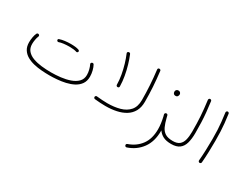

<svg xmlns="http://www.w3.org/2000/svg" viewBox="-89 -1171 2518 1982"><g transform="rotate(30 1170.0 -180.0)"><path d="M62 -182.1Q62 -210.4 67.6 -242.2Q73.2 -273.9 83.5 -294.4Q86.4 -301.3 93.8 -303.5Q101.1 -305.7 107.9 -302.2Q122.1 -295.9 115.7 -277.8Q108.4 -263.2 103.3 -234.6Q98.1 -206.1 98.1 -182.1Q98.1 -132.8 125 -101.8Q151.9 -70.8 197.3 -54.2Q242.7 -37.6 298.8 -31.2Q355 -24.9 413.6 -24.9Q468.3 -24.9 526.9 -31.7Q585.4 -38.6 635.7 -56.2Q686 -73.7 717.3 -105.5Q748.5 -137.2 748.5 -187Q748.5 -216.8 740.5 -248Q732.4 -279.3 722.7 -297.4Q714.8 -313.5 729 -321.8Q744.1 -330.1 753.9 -315.4Q767.1 -292 775.9 -256.8Q784.7 -221.7 784.7 -187Q784.7 -134.3 759.8 -98.9Q734.9 -63.5 693.6 -41.7Q652.3 -20 603 -8.8Q553.7 2.4 504.2 6.3Q454.6 10.3 413.6 10.3Q369.1 10.3 320.6 6.6Q272 2.9 226.1 -7.8Q180.2 -18.6 143.1 -39.8Q106 -61 84 -95.7Q62 -130.4 62 -182.1ZM304.2 -344.2Q299.8 -359.4 314.5 -363.8Q340.3 -373 376 -377.4Q411.6 -381.8 446.3 -381.8Q475.6 -381.8 501 -378.7Q526.4 -375.5 543.9 -368.7Q549.8 -365.7 552.2 -359.4Q554.7 -353 551.3 -347.2Q548.3 -342.3 543.2 -339.8Q538.1 -337.4 532.7 -339.4Q518.6 -344.7 495.4 -347.4Q472.2 -350.1 446.3 -350.1Q412.1 -350.1 379.2 -346.2Q346.2 -342.3 324.2 -334Q317.9 -332 312.3 -335.4Q306.6 -338.9 304.2 -344.2Z M929.2 -31.7Q930.2 -38.6 935.5 -43.5Q940.9 -48.3 948.7 -47.4Q983.4 -43.9 1014.9 -41.7Q1046.4 -39.6 1075.7 -39.6Q1157.2 -39.6 1223.9 -58.1Q1290.5 -76.7 1330.1 -121.8Q1369.6 -167 1369.6 -246.6Q1369.6 -419.9 1347.7 -597.7Q1346.2 -615.2 1362.8 -617.2Q1369.6 -618.2 1376 -614Q1382.3 -609.9 1382.8 -602.1Q1394 -511.2 1399.7 -423.1Q1405.3 -335 1405.3 -246.6Q1405.3 -179.2 1379.4 -132.8Q1353.5 -86.4 1307.6 -58.3Q1261.7 -30.3 1201.7 -17.6Q1141.6 -4.9 1072.8 -4.9Q1043 -4.9 1011 -6.8Q979 -8.8 945.3 -12.2Q937.5 -13.2 933.1 -18.8Q928.7 -24.4 929.2 -31.7ZM992.2 -584Q985.8 -599.6 1002 -606.9Q1008.8 -609.4 1015.9 -606.9Q1022.9 -604.5 1025.9 -597.2Q1045.9 -549.8 1062.7 -492.4Q1079.6 -435.1 1090.3 -374.3Q1101.1 -313.5 1102.1 -255.9Q1103 -237.8 1085 -236.8Q1077.6 -236.3 1072.3 -241.2Q1066.9 -246.1 1066.4 -253.9Q1065.9 -308.6 1055.4 -367.7Q1044.9 -426.8 1028.3 -482.7Q1011.7 -538.6 992.2 -584Z M1640.6 -232.4Q1639.2 -237.3 1641.1 -242.2Q1642.6 -246.6 1646.5 -250Q1649.9 -252.9 1654.3 -253.9Q1657.2 -254.4 1659.7 -253.9Q1672.4 -253.4 1675.8 -240.7Q1679.2 -226.6 1682.6 -212.9Q1695.8 -159.2 1713.4 -120.4Q1731 -81.5 1763.7 -60.5Q1796.4 -39.6 1855.5 -39.6H1856Q1873.5 -39.6 1873.5 -22Q1873.5 -4.4 1856 -4.4H1855.5Q1796.4 -4.4 1759.5 -23.4Q1722.7 -42.5 1699.7 -76.2Q1699.7 -72.3 1699.7 -68.4Q1699.7 57.1 1639.6 139.2Q1579.6 221.2 1477.5 255.4Q1469.7 257.8 1463.4 254.2Q1457 250.5 1455.1 244.1Q1452.1 235.8 1455.8 229.5Q1459.5 223.1 1465.8 221.2Q1557.6 189.9 1611.1 117.9Q1664.6 45.9 1664.6 -68.4Q1664.6 -101.1 1659.9 -136.5Q1655.3 -171.9 1646.5 -210Q1644 -219.7 1640.6 -232.4ZM1616.2 -492.2Q1616.2 -502.9 1624.5 -512Q1632.8 -521 1647.5 -521Q1657.2 -521 1663.6 -517.1Q1669.9 -513.2 1673.3 -507.8Q1678.7 -500 1678.7 -491.2Q1678.7 -480.5 1671.9 -469Q1665 -457.5 1646.5 -457.5Q1634.3 -457.5 1627.4 -463.6Q1620.6 -469.7 1618.2 -477.5Q1617.7 -481 1616.9 -484.6Q1616.2 -488.3 1616.2 -492.2Z M1838.4 -22Q1838.4 -39.6 1856 -39.6Q1906.2 -39.6 1933.6 -61.8Q1960.9 -84 1971.4 -125.2Q1981.9 -166.5 1981.9 -223.1Q1981.9 -276.4 1980.7 -320.1Q1979.5 -363.8 1976.8 -404.8Q1974.1 -445.8 1969.5 -490Q1964.8 -534.2 1958 -588.9Q1957.5 -596.2 1961.9 -602.3Q1966.3 -608.4 1973.1 -608.9Q1980.5 -609.9 1986.6 -605.2Q1992.7 -600.6 1993.2 -593.8Q2002.4 -523.4 2007.8 -467.8Q2013.2 -412.1 2015.4 -355.7Q2017.6 -299.3 2017.6 -227.1Q2017.6 -157.7 2003.4 -107.7Q1989.3 -57.6 1954.1 -31Q1918.9 -4.4 1856 -4.4Q1848.6 -4.4 1843.5 -9.5Q1838.4 -14.6 1838.4 -22Z M2179.7 -566.9Q2179.2 -574.2 2183.6 -580.3Q2188 -586.4 2195.3 -586.9Q2202.1 -587.9 2208.3 -583.3Q2214.4 -578.6 2214.8 -571.8Q2223.1 -512.2 2227.8 -465.6Q2232.4 -418.9 2234.6 -371.3Q2236.8 -323.7 2236.8 -260.3Q2236.8 -198.2 2234.6 -129.2Q2232.4 -60.1 2227.1 1Q2226.6 7.8 2220.7 12.7Q2214.8 17.6 2207.5 17.1Q2200.7 16.1 2195.8 10.7Q2190.9 5.4 2191.4 -2Q2196.8 -62 2199.2 -131.1Q2201.7 -200.2 2201.7 -261.7Q2201.7 -323.7 2199.5 -370.1Q2197.3 -416.5 2192.4 -462.2Q2187.5 -507.8 2179.7 -566.9Z"/></g></svg>

Font: Mikhak ExtraLight
Style: Regular
Weight: 200
Designer: Amin Abedi
Version: Version 3.3